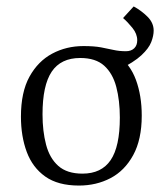

<svg xmlns="http://www.w3.org/2000/svg" viewBox="-20 -566 505 596"><path d="M239 -423Q305 -423 344.5 -395Q384 -367 402 -318Q420 -269 420 -207Q420 -133 393.5 -84.5Q367 -36 323 -13Q279 10 225 10Q160 10 120.5 -18Q81 -46 63 -94.5Q45 -143 45 -204Q45 -280 71.5 -328Q98 -376 142 -399.5Q186 -423 239 -423ZM229 -386Q169 -386 140.5 -343.5Q112 -301 112 -211Q112 -159 123 -117Q134 -75 161 -51Q188 -27 236 -27Q295 -27 323.5 -69Q352 -111 352 -201Q352 -254 341 -296Q330 -338 303.5 -362Q277 -386 229 -386ZM348 -349 239 -423Q272 -423 293.5 -419Q315 -415 332.5 -411Q350 -407 371 -407Q387 -407 396.5 -416Q406 -425 406 -441Q406 -461 391 -479.5Q376 -498 362 -510L395 -546Q419 -533 438 -514Q457 -495 457 -471Q457 -455 449.5 -435.5Q442 -416 419 -394.5Q396 -373 348 -349Z"/></svg>

Font: Rasa Light
Style: Regular
Weight: 300
Designer: Anna Giedrys (Yrsa+Rasa design), David Brezina (Yrsa art-direction, Rasa art-direction, design)
Foundry: Rosetta Type Foundry
Version: Version 2.004